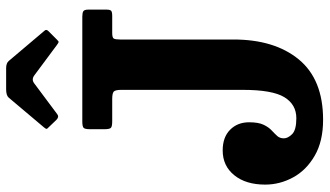

<svg xmlns="http://www.w3.org/2000/svg" viewBox="-238 -794 1047 610"><g transform="rotate(-90 285.0 -488.5)"><path d="M4 -169Q4 -230.5 33.8 -267.2Q63.5 -304 112.5 -304Q154.5 -304 178.2 -280.5Q202 -257 202 -220Q202 -190.5 194.2 -174.2Q186.5 -158 176.2 -148.5Q166 -139 158.5 -130.8Q151 -122.5 151 -109.5Q151 -97 164.2 -83.5Q177.5 -70 215 -70Q258.5 -70 281.8 -108.2Q305 -146.5 305 -240V-626Q305 -644.5 299.8 -649.8Q294.5 -655 276 -655H205.5Q189.5 -655 184.8 -658.8Q180 -662.5 180 -679.5V-725.5Q180 -742 184.5 -746Q189 -750 205 -750H537.5Q549.5 -750 554.8 -746.8Q560 -743.5 560 -730.5V-674Q560 -661.5 556 -658.2Q552 -655 539.5 -655H485.5Q471 -655 468 -650Q465 -645 465 -630V-270Q465 -139 401.5 -62Q338 15 210 15Q141.5 15 95.5 -11.8Q49.5 -38.5 26.8 -80.5Q4 -122.5 4 -169ZM209.5 -832.5 187 -856Q181 -861.5 181 -863.8Q181 -866 186 -872L280 -983.5Q287 -992 306.5 -992H374Q390 -992 397 -983.5L493 -870Q498.5 -864.5 491.5 -857.5L464.5 -830.5Q459 -825 457 -825.2Q455 -825.5 448.5 -830L351 -902.5Q338 -912 326 -903L227.5 -829.5Q219 -823 209.5 -832.5Z"/></g></svg>

Font: Besley* Narrow
Style: Bold
Weight: 700
Width: 4
Designer: Owen Earl
Foundry: indestructible type*
Version: Version 3.000; ttfautohint (v1.8.3)